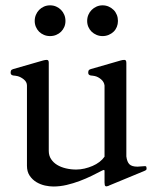

<svg xmlns="http://www.w3.org/2000/svg" viewBox="-20 -677 588 713"><path d="M44.4 -394.5Q41 -395.5 36.9 -395.8Q32.7 -396 28.8 -396.7Q24.9 -397.5 22.2 -399.7Q19.5 -401.9 19.5 -407.2Q19.5 -411.6 21 -415Q22.5 -418.5 28.8 -420.4L140.6 -452.6Q144 -453.6 147.5 -454.1Q150.9 -454.6 153.8 -454.6Q161.1 -454.6 161.1 -444.3V-116.7Q161.1 -99.1 169.7 -86.2Q178.2 -73.2 192.1 -64.7Q206.1 -56.2 224.6 -51.8Q243.2 -47.4 262.7 -47.4Q278.3 -47.4 293.9 -51Q309.6 -54.7 323.7 -60.8Q337.9 -66.9 349.4 -75.7Q360.8 -84.5 368.2 -95.2V-359.4Q366.7 -372.6 355.7 -382.1Q344.7 -391.6 332.5 -394.5Q329.1 -395.5 325 -395.8Q320.8 -396 316.9 -396.7Q313 -397.5 310.3 -399.7Q307.6 -401.9 307.6 -407.2Q307.6 -411.6 309.1 -415Q310.5 -418.5 316.9 -420.4L428.7 -452.6Q432.1 -453.6 435.5 -454.1Q439 -454.6 441.9 -454.6Q445.3 -454.6 447.3 -452.1Q449.2 -449.7 449.2 -442.9V-96.2Q451.7 -75.7 460.7 -66.9Q469.7 -58.1 490.7 -58.1L519 -60.1Q522.9 -60.1 523.7 -56.4Q524.4 -52.7 524.4 -49.8Q524.4 -48.3 522.9 -46.4Q521.5 -44.4 515.6 -42L385.7 11.7Q384.8 12.7 380.6 13.9Q376.5 15.1 375.5 15.1Q370.1 15.1 369.1 10Q368.2 4.9 368.2 1V-43Q367.2 -45.4 366.9 -45.7Q366.7 -45.9 365.7 -45.9Q364.3 -45.9 363 -45.2Q361.8 -44.4 358.9 -43.5Q342.3 -34.7 320.8 -24.2Q299.3 -13.7 275.9 -4.9Q252.4 3.9 227.5 9.8Q202.6 15.6 178.2 15.6Q164.1 15.6 147.2 12Q130.4 8.3 115.2 -0.7Q100.1 -9.8 90.1 -24.7Q80.1 -39.6 80.1 -61.5V-359.4Q80.1 -372.6 68.4 -382.1Q56.6 -391.6 44.4 -394.5ZM360.8 -543Q349.1 -543 338.6 -547.4Q328.1 -551.8 320.3 -559.3Q312.5 -566.9 308.1 -577.1Q303.7 -587.4 303.7 -599.1Q303.7 -611.3 308.1 -621.8Q312.5 -632.3 320.3 -640.1Q328.1 -647.9 338.6 -652.6Q349.1 -657.2 360.8 -657.2Q373 -657.2 383.5 -652.6Q394 -647.9 401.9 -640.1Q409.7 -632.3 413.8 -621.8Q418 -611.3 418 -599.1Q418 -587.4 413.8 -577.1Q409.7 -566.9 401.9 -559.3Q394 -551.8 383.5 -547.4Q373 -543 360.8 -543ZM166 -543Q153.8 -543 143.3 -547.4Q132.8 -551.8 125.2 -559.3Q117.7 -566.9 113.3 -577.1Q108.9 -587.4 108.9 -599.1Q108.9 -611.3 113.3 -621.8Q117.7 -632.3 125.2 -640.1Q132.8 -647.9 143.3 -652.6Q153.8 -657.2 166 -657.2Q178.2 -657.2 188.7 -652.6Q199.2 -647.9 206.8 -640.1Q214.4 -632.3 218.8 -621.8Q223.1 -611.3 223.1 -599.1Q223.1 -587.4 218.8 -577.1Q214.4 -566.9 206.8 -559.3Q199.2 -551.8 188.7 -547.4Q178.2 -543 166 -543Z"/></svg>

Font: Kurinto Book Core
Style: Regular
Weight: 400
Designer: Kurinto was developed by Clint Goss from a range of fonts that are compatible with the SIL Open Font License Version 1.1
Foundry: Clinton F. Goss
Version: Version 2.196; July 25, 2020